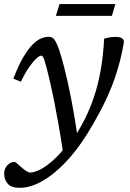

<svg xmlns="http://www.w3.org/2000/svg" viewBox="-42 -681 637 942"><path d="M60.5 -280 23.5 -295Q48.5 -360.5 72.8 -401.2Q97 -442 119 -463.5Q141 -485 160.5 -492.8Q180 -500.5 196 -500.5Q208 -500.5 216.5 -494.8Q225 -489 232.5 -474.5Q240 -460 249 -434Q258 -408 273.5 -348.5Q289 -289 307.5 -194.8Q326 -100.5 344 30.5L270 83.5Q257 -3.5 245 -71.2Q233 -139 222.8 -189.8Q212.5 -240.5 204.2 -276.2Q196 -312 190 -335.5Q182 -366.5 177 -382Q172 -397.5 168.5 -402.8Q165 -408 160 -408Q152.5 -408 137.2 -394.8Q122 -381.5 102.2 -353.5Q82.5 -325.5 60.5 -280ZM289 26.5 315.5 3.5Q345.5 -41 371.5 -91.8Q397.5 -142.5 418 -202.2Q438.5 -262 451.5 -333.8Q464.5 -405.5 469 -491.5Q488.5 -497 501.5 -498.5Q514.5 -500 528.5 -500Q546.5 -499.5 557 -492.8Q567.5 -486 565.5 -472Q558 -427 547 -383.8Q536 -340.5 521.2 -297.5Q506.5 -254.5 486.8 -210.8Q467 -167 442 -120.8Q417 -74.5 386.5 -25Q335 57.5 278 117Q221 176.5 163.8 208.5Q106.5 240.5 54 240.5Q13 240.5 -4.2 220.2Q-21.5 200 -21.5 172Q-21.5 145.5 -5.2 129.2Q11 113 29 113Q32 113 40.8 120.2Q49.5 127.5 62 139Q74.5 150 86.2 157.8Q98 165.5 105.5 165.5Q126 165.5 155.2 150.8Q184.5 136 219 105.2Q253.5 74.5 289 26.5ZM232 -603 250 -661H524L507 -603Z"/></svg>

Font: Newsreader 9pt
Style: Italic
Weight: 400
Italic angle: -17°
Designer: Hugues Gentile
Foundry: Production Type
Version: Version 1.003